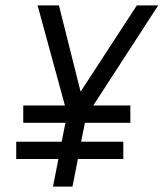

<svg xmlns="http://www.w3.org/2000/svg" viewBox="-20 -690 605 710"><path d="M176 0 196 -102H40V-166H208L222 -236H66V-300H220L119 -670H198L278 -351L486 -670H565L325 -300H462V-236H294L280 -166H436V-102H268L248 0Z"/></svg>

Font: Lode Term
Style: Italic
Weight: 400
Italic angle: -11°
Monospace: yes
Designer: Belleve Invis
Foundry: Belleve Invis
Version: Version 29.2.0